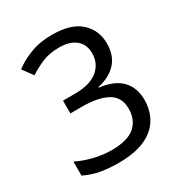

<svg xmlns="http://www.w3.org/2000/svg" viewBox="-173 -845 917 976"><g transform="rotate(-30 286.0 -357.0)"><path d="M493 -547Q493 -475 453 -432.5Q413 -390 345 -376V-372Q431 -362 473 -318Q515 -274 515 -203Q515 -141 486 -92.5Q457 -44 396.5 -17Q336 10 241 10Q185 10 137 1.5Q89 -7 45 -29V-111Q90 -89 142 -76.5Q194 -64 242 -64Q338 -64 380.5 -101.5Q423 -139 423 -205Q423 -272 370.5 -301.5Q318 -331 223 -331H154V-406H224Q312 -406 357.5 -443Q403 -480 403 -541Q403 -593 368 -621.5Q333 -650 273 -650Q215 -650 174 -633Q133 -616 93 -590L49 -650Q87 -680 143.5 -702Q200 -724 272 -724Q384 -724 438.5 -674Q493 -624 493 -547Z"/></g></svg>

Font: Noto Sans Old Turkic
Style: Regular
Weight: 400
Designer: Monotype Design Team
Foundry: Monotype Imaging Inc.
Version: Version 2.003; ttfautohint (v1.8.4.7-5d5b)